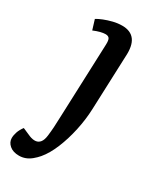

<svg xmlns="http://www.w3.org/2000/svg" viewBox="-231 -587 731 880"><g transform="rotate(30 134.0 -147.5)"><path d="M215 -124Q213 -69 200.5 -11Q188 47 167.5 97Q147 147 120 179Q108 193 93.5 205Q79 217 63 223Q47 229 30 229Q-2 229 -20.5 213Q-39 197 -39 175Q-39 160 -33 142.5Q-27 125 -14 108L30 127Q48 134 62.5 132.5Q77 131 86.5 119Q96 107 99 83Q102 59 103.5 36Q105 13 106 -22L121 -411Q122 -434 116.5 -443Q111 -452 96 -452Q84 -452 68.5 -448Q53 -444 34 -436L18 -488Q31 -496 51 -504Q71 -512 95 -518Q119 -524 143 -524Q188 -524 209 -495.5Q230 -467 226 -408Z"/></g></svg>

Font: Literata Medium
Style: Italic
Weight: 500
Italic angle: -2°
Designer: Latin by Veronika Burian and Jose Scaglione. Greek by Irene Vlachou. Cyrillic by Vera Evstafieva
Foundry: TypeTogether
Version: Version 3.103;gftools[0.9.29]